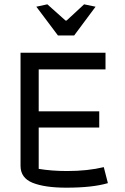

<svg xmlns="http://www.w3.org/2000/svg" viewBox="-20 -860 579 888"><path d="M148 -829 199 -840 283 -765H288L369 -840L422 -829L323 -696H248ZM75 -93V-616H468V-539H159V-345H439V-270H159V-79Q219 -69 290 -69Q385 -69 460 -87L479 -13Q408 8 287 8Q187 8 131 -14.5Q75 -37 75 -93Z"/></svg>

Font: Athiti Medium
Style: Regular
Weight: 500
Designer: CadsonDemak Team
Foundry: CadsonDemak
Version: Version 1.033